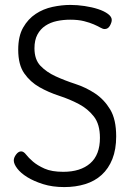

<svg xmlns="http://www.w3.org/2000/svg" viewBox="-20 -753 534 780"><path d="M237 -55Q307 -55 346.5 -89.5Q386 -124 386 -193Q386 -248 361.5 -279.5Q337 -311 300 -330.5Q263 -350 220 -364Q177 -378 140 -399Q103 -420 78.5 -455Q54 -490 54 -551Q54 -606 74 -641Q94 -676 125 -696.5Q156 -717 193.5 -725Q231 -733 266 -733Q294 -733 324 -728.5Q354 -724 378.5 -716Q403 -708 418.5 -696.5Q434 -685 434 -672Q434 -662 426.5 -648.5Q419 -635 405 -635Q398 -635 387.5 -641Q377 -647 361 -654Q345 -661 321.5 -667Q298 -673 265 -673Q237 -673 211 -667.5Q185 -662 164.5 -648.5Q144 -635 132 -612.5Q120 -590 120 -557Q120 -511 144.5 -485.5Q169 -460 206 -443Q243 -426 286 -412Q329 -398 366 -373.5Q403 -349 427.5 -308.5Q452 -268 452 -199Q452 -146 436.5 -107Q421 -68 393 -42.5Q365 -17 326 -5Q287 7 241 7Q193 7 155 -5Q117 -17 90.5 -33.5Q64 -50 50 -68.5Q36 -87 36 -101Q36 -113 45.5 -125.5Q55 -138 66 -138Q76 -138 86 -125Q96 -112 114 -96.5Q132 -81 161 -68Q190 -55 237 -55Z"/></svg>

Font: AkaAcidDosis
Style: Regular
Weight: 400
Designer: Edgar Tolentino, Pablo Impallari, Igino Marini, Aka-Acid
Foundry: Edgar Tolentino, Pablo Impallari, Igino Marini, Cyberella
Version: Version 1.007